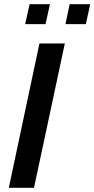

<svg xmlns="http://www.w3.org/2000/svg" viewBox="-20 -895 450 915"><path d="M22 0 168 -688H289L142 0ZM100 -780 121 -875H218L197 -780ZM292 -780 312 -875H410L389 -780Z"/></svg>

Font: Saira Semi Condensed Medium
Style: Italic
Weight: 500
Width: 4
Italic angle: -12°
Designer: Hector Gatti with collaboration of the Omnibus-Type team
Foundry: Omnibus-Type
Version: Version 1.001; ttfautohint (v1.8)